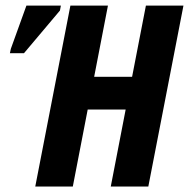

<svg xmlns="http://www.w3.org/2000/svg" viewBox="-20 -679 688 699"><path d="M383.3 0 437.5 -280.3H299.3L245.1 0H108.4L236.3 -658.7H373L322.8 -399.4H460.9L511.2 -658.7H647.9L520 0ZM16.1 -485.4 19.5 -501.5 76.2 -658.7H201.7L198.2 -640.6L67.4 -485.4Z"/></svg>

Font: Cousine
Style: Bold Italic
Weight: 700
Italic angle: -12°
Monospace: yes
Designer: Steve Matteson
Foundry: Ascender Corporation
Version: Version 1.20